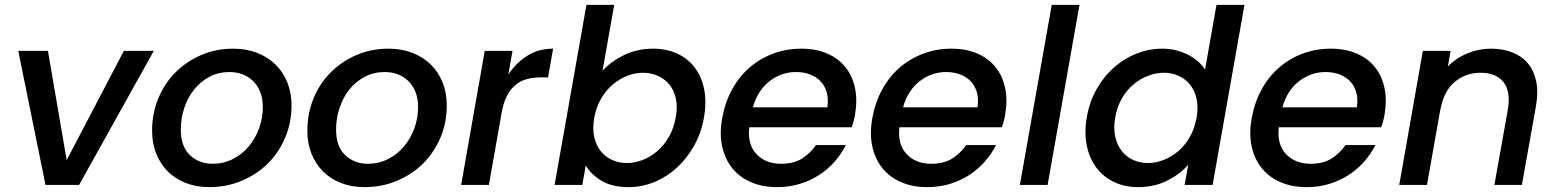

<svg xmlns="http://www.w3.org/2000/svg" viewBox="-20 -760 6396 789"><path d="M177 -551 254 -102 489 -551H612L305 0H167L55 -551Z M1178 -327Q1178 -256 1152 -194.5Q1126 -133 1080.5 -88Q1035 -43 973 -17Q911 9 840 9Q787 9 743.5 -8Q700 -25 669.5 -55.5Q639 -86 622 -128.5Q605 -171 605 -223Q605 -293 630 -354.5Q655 -416 700 -461.5Q745 -507 806 -533.5Q867 -560 939 -560Q992 -560 1036 -543Q1080 -526 1111.5 -495.5Q1143 -465 1160.5 -422Q1178 -379 1178 -327ZM723 -228Q723 -158 760.5 -122.5Q798 -87 854 -87Q898 -87 936 -106Q974 -125 1001.5 -157.5Q1029 -190 1044.5 -232Q1060 -274 1060 -320Q1060 -356 1049 -383Q1038 -410 1019 -428Q1000 -446 975.5 -455Q951 -464 923 -464Q878 -464 841 -444.5Q804 -425 778 -392.5Q752 -360 737.5 -317Q723 -274 723 -228Z M1816 -327Q1816 -256 1790 -194.5Q1764 -133 1718.5 -88Q1673 -43 1611 -17Q1549 9 1478 9Q1425 9 1381.5 -8Q1338 -25 1307.5 -55.5Q1277 -86 1260 -128.5Q1243 -171 1243 -223Q1243 -293 1268 -354.5Q1293 -416 1338 -461.5Q1383 -507 1444 -533.5Q1505 -560 1577 -560Q1630 -560 1674 -543Q1718 -526 1749.5 -495.5Q1781 -465 1798.5 -422Q1816 -379 1816 -327ZM1361 -228Q1361 -158 1398.5 -122.5Q1436 -87 1492 -87Q1536 -87 1574 -106Q1612 -125 1639.5 -157.5Q1667 -190 1682.5 -232Q1698 -274 1698 -320Q1698 -356 1687 -383Q1676 -410 1657 -428Q1638 -446 1613.5 -455Q1589 -464 1561 -464Q1516 -464 1479 -444.5Q1442 -425 1416 -392.5Q1390 -360 1375.5 -317Q1361 -274 1361 -228Z M1875 0 1972 -551H2086L2069 -454Q2101 -502 2147 -531Q2193 -560 2253 -560L2232 -442H2203Q2171 -442 2145 -435Q2119 -428 2098 -410.5Q2077 -393 2062.5 -364.5Q2048 -336 2041 -294L1989 0Z M2456 -469Q2490 -507 2544 -533.5Q2598 -560 2664 -560Q2719 -560 2762.5 -540Q2806 -520 2834.5 -483Q2863 -446 2873.5 -394Q2884 -342 2873 -278Q2862 -214 2832.5 -161.5Q2803 -109 2761.5 -71Q2720 -33 2669 -12Q2618 9 2564 9Q2495 9 2451.5 -17.5Q2408 -44 2387 -80L2373 0H2259L2390 -740H2504ZM2757 -278Q2765 -323 2757 -357Q2749 -391 2729.5 -414Q2710 -437 2682 -449Q2654 -461 2622 -461Q2590 -461 2558 -448.5Q2526 -436 2498 -412.5Q2470 -389 2450 -354.5Q2430 -320 2422 -276Q2414 -231 2422 -196.5Q2430 -162 2449 -138.5Q2468 -115 2496 -102.5Q2524 -90 2556 -90Q2588 -90 2620.5 -102.5Q2653 -115 2681 -139Q2709 -163 2729 -198Q2749 -233 2757 -278Z M3251 -464Q3191 -464 3142 -426Q3093 -388 3074 -319H3380Q3385 -353 3377.5 -380Q3370 -407 3352.5 -425.5Q3335 -444 3309 -454Q3283 -464 3251 -464ZM3456 -164Q3438 -128 3410.5 -96.5Q3383 -65 3347 -41.5Q3311 -18 3267.5 -4.5Q3224 9 3173 9Q3114 9 3067 -11Q3020 -31 2989.5 -68.5Q2959 -106 2947.5 -158.5Q2936 -211 2948 -276Q2960 -341 2989 -393.5Q3018 -446 3061 -483Q3104 -520 3158 -540Q3212 -560 3273 -560Q3332 -560 3378 -540.5Q3424 -521 3453 -485.5Q3482 -450 3493 -400.5Q3504 -351 3494 -291Q3492 -278 3488.5 -264.5Q3485 -251 3480 -237H3059Q3051 -167 3088.5 -127Q3126 -87 3190 -87Q3243 -87 3277.5 -109.5Q3312 -132 3333 -164Z M3868 -464Q3808 -464 3759 -426Q3710 -388 3691 -319H3997Q4002 -353 3994.5 -380Q3987 -407 3969.5 -425.5Q3952 -444 3926 -454Q3900 -464 3868 -464ZM4073 -164Q4055 -128 4027.5 -96.5Q4000 -65 3964 -41.5Q3928 -18 3884.5 -4.5Q3841 9 3790 9Q3731 9 3684 -11Q3637 -31 3606.5 -68.5Q3576 -106 3564.5 -158.5Q3553 -211 3565 -276Q3577 -341 3606 -393.5Q3635 -446 3678 -483Q3721 -520 3775 -540Q3829 -560 3890 -560Q3949 -560 3995 -540.5Q4041 -521 4070 -485.5Q4099 -450 4110 -400.5Q4121 -351 4111 -291Q4109 -278 4105.5 -264.5Q4102 -251 4097 -237H3676Q3668 -167 3705.5 -127Q3743 -87 3807 -87Q3860 -87 3894.5 -109.5Q3929 -132 3950 -164Z M4302 -740H4416L4285 0H4171Z M4446 -278Q4457 -342 4486.5 -394Q4516 -446 4558 -483Q4600 -520 4651 -540Q4702 -560 4757 -560Q4811 -560 4859 -536.5Q4907 -513 4932 -474L4979 -740H5094L4963 0H4848L4863 -83Q4830 -45 4777 -18Q4724 9 4656 9Q4602 9 4558 -12Q4514 -33 4485.5 -71Q4457 -109 4446 -161.5Q4435 -214 4446 -278ZM4897 -276Q4905 -320 4897 -354.5Q4889 -389 4870 -412.5Q4851 -436 4823 -448.5Q4795 -461 4763 -461Q4731 -461 4699 -449Q4667 -437 4639 -414Q4611 -391 4591 -357Q4571 -323 4563 -278Q4555 -233 4563 -198Q4571 -163 4590 -139Q4609 -115 4637 -102.5Q4665 -90 4697 -90Q4729 -90 4761.5 -102.5Q4794 -115 4821.5 -138.5Q4849 -162 4869 -196.5Q4889 -231 4897 -276Z M5427 -464Q5367 -464 5318 -426Q5269 -388 5250 -319H5556Q5561 -353 5553.5 -380Q5546 -407 5528.5 -425.5Q5511 -444 5485 -454Q5459 -464 5427 -464ZM5632 -164Q5614 -128 5586.5 -96.5Q5559 -65 5523 -41.5Q5487 -18 5443.5 -4.5Q5400 9 5349 9Q5290 9 5243 -11Q5196 -31 5165.5 -68.5Q5135 -106 5123.5 -158.5Q5112 -211 5124 -276Q5136 -341 5165 -393.5Q5194 -446 5237 -483Q5280 -520 5334 -540Q5388 -560 5449 -560Q5508 -560 5554 -540.5Q5600 -521 5629 -485.5Q5658 -450 5669 -400.5Q5680 -351 5670 -291Q5668 -278 5664.5 -264.5Q5661 -251 5656 -237H5235Q5227 -167 5264.5 -127Q5302 -87 5366 -87Q5419 -87 5453.5 -109.5Q5488 -132 5509 -164Z M6176 -308Q6189 -384 6158.5 -422.5Q6128 -461 6065 -461Q6002 -461 5957 -422.5Q5912 -384 5899 -308V-311L5844 0H5730L5827 -551H5941L5930 -487Q5964 -522 6010.5 -541Q6057 -560 6107 -560Q6155 -560 6194 -545Q6233 -530 6258 -500.5Q6283 -471 6292.5 -427Q6302 -383 6292 -325L6234 0H6121Z"/></svg>

Font: SVN-Poppins Medium
Style: Italic
Weight: 500
Italic angle: -10°
Designer: Ninad Kale (Devanagari), Jonny Pinhorn (Latin)
Foundry: Indian Type Foundry
Version: Version 3.002 2017; ttfautohint (v1.8.3)